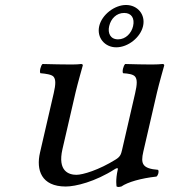

<svg xmlns="http://www.w3.org/2000/svg" viewBox="-20 -739 680 771"><path d="M478.6 -687C508.6 -687 521.5 -665 514.4 -634C507.9 -606 485.1 -581 454.1 -581C423.1 -581 411.9 -606 418.4 -634C425.3 -664 447.6 -687 478.6 -687ZM378.4 -634C367.8 -588 400.7 -549 446.7 -549C494.7 -549 544 -589 554.4 -634C565.2 -681 532 -719 486 -719C440 -719 389 -680 378.4 -634ZM244.2 10C283.2 10 362.1 -9.1 441.4 -60C447.4 -63.9 454.7 -66 453.1 -59C442.9 -14.9 448.2 10 448.2 10C455.5 13 458.7 12 467.2 10C493.3 -8 545.8 -23 608.4 -30C615.8 -36 619.3 -51 614.7 -57C551.8 -62 544.2 -81 555.5 -130L610.7 -369C617.6 -399 639.4 -476 639.4 -476C640.1 -479 637.8 -482 632.8 -482C627.5 -481 604.3 -480 589.3 -480C557.3 -480 519.5 -481 482.8 -482C475.4 -476 469.6 -451 474.2 -445C495.8 -443.7 514.8 -440.6 522.3 -431.6C531.6 -420.5 531 -400.5 522.5 -364L470.4 -138C466 -119 462.8 -109.9 445.4 -99C376.9 -56 312 -37 287 -37C257 -37 210.3 -51 230.8 -140L283.7 -369C290.6 -399 312.4 -476 312.4 -476C313.1 -479 310.8 -482 305.8 -482C300.5 -481 283.3 -480 268.3 -480C236.3 -480 187.5 -481 150.8 -482C143.4 -476 137.6 -451 142.2 -445C163.8 -443.2 188 -439.9 195.4 -430.6C204.3 -419.6 203.9 -400.2 195.8 -365L140.6 -126C124.7 -57 145.2 10 244.2 10Z"/></svg>

Font: Linux Libertine Mono O
Style: Mono Oblique
Weight: 400
Italic angle: -13°
Designer: Philipp H. Poll
Foundry: Philipp H. Poll
Version: Version 5.1.7